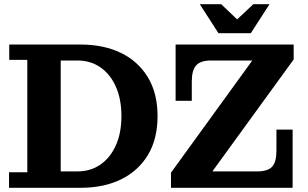

<svg xmlns="http://www.w3.org/2000/svg" viewBox="-20 -894 1467 914"><path d="M269 0V-78H348Q411 -78 458 -110.5Q505 -143 531.5 -202Q558 -261 558 -341Q558 -422 531.5 -481.5Q505 -541 458 -573.5Q411 -606 348 -606H269V-682H363Q474 -682 556 -642Q638 -602 684 -526Q730 -450 730 -341Q730 -232 684 -156Q638 -80 556 -40Q474 0 363 0ZM23 0V-74H110V-609H24V-682H269V0ZM794 -72 1181 -606 1378 -611 991 -78ZM794 0V-72L991 -78H1373V0ZM816 -414V-606H985Q935 -606 914 -583Q893 -560 893 -506V-414ZM1204 -78Q1255 -78 1275.5 -100.5Q1296 -123 1296 -176V-277H1373V-78ZM816 -606V-682H1378V-611L1181 -606ZM1020 -736 931 -874H1033L1141 -771H1076L1186 -874H1263L1174 -736Z"/></svg>

Font: Montagu Slab 144pt SemiBold
Style: Regular
Weight: 600
Version: Version 1.000